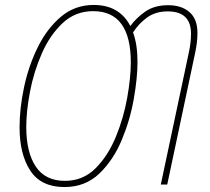

<svg xmlns="http://www.w3.org/2000/svg" viewBox="-20 -745 847 775"><path d="M240 10Q324 10 380.5 -44Q437 -98 471 -179Q505 -260 520 -345.5Q535 -431 535 -494Q535 -566 517 -614Q540 -650 574 -674.5Q608 -699 657 -699Q751 -699 751 -609Q751 -573 742 -532L629 0H655L768 -533Q772 -552 774.5 -572Q777 -592 777 -612Q777 -668 745 -696Q713 -724 659 -724Q604 -724 567.5 -699Q531 -674 506 -640Q462 -725 358 -725Q282 -725 225.5 -677Q169 -629 132 -553.5Q95 -478 77 -392.5Q59 -307 59 -231Q59 -122 102.5 -56Q146 10 240 10ZM242 -15Q163 -15 124.5 -72.5Q86 -130 86 -233Q86 -295 101 -374.5Q116 -454 148.5 -528.5Q181 -603 232.5 -651.5Q284 -700 356 -700Q508 -700 508 -493Q508 -432 493.5 -350.5Q479 -269 447.5 -192.5Q416 -116 365.5 -65.5Q315 -15 242 -15Z"/></svg>

Font: Noto Sans UI SemiCondensed Thin
Style: Italic
Weight: 250
Width: 4
Italic angle: -12°
Designer: Monotype Design Team
Foundry: Monotype Imaging Inc.
Version: Version 1.901